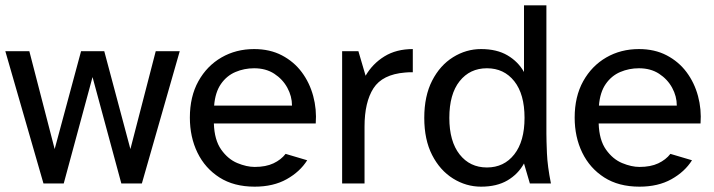

<svg xmlns="http://www.w3.org/2000/svg" viewBox="-20 -688 2676 720"><path d="M143 0 0 -496H90L185 -129L284 -496H371L469 -129L564 -496H654L512 0H435L327 -399L219 0Z M935 12Q857 12 803 -22.5Q749 -57 720.5 -115.5Q692 -174 692 -247Q692 -326 724 -383.5Q756 -441 810.5 -472.5Q865 -504 933 -504Q992 -504 1037 -480.5Q1082 -457 1111.5 -417.5Q1141 -378 1154.5 -328Q1168 -278 1164 -225H782Q784 -163 809.5 -127Q835 -91 870 -76.5Q905 -62 935 -62Q977 -62 1005.5 -75.5Q1034 -89 1051 -111L1132 -87Q1105 -44 1055 -16Q1005 12 935 12ZM783 -292H1075Q1075 -327 1057.5 -359Q1040 -391 1008.5 -411.5Q977 -432 933 -432Q896 -432 863 -418Q830 -404 808.5 -373Q787 -342 783 -292Z M1263 0V-496H1324L1351 -404Q1377 -449 1421.5 -476.5Q1466 -504 1528 -504V-417Q1521 -417 1513.5 -417Q1506 -417 1499 -416Q1414 -409 1380.5 -357Q1347 -305 1347 -213V0Z M1784 12Q1728 12 1679 -18.5Q1630 -49 1600.5 -106.5Q1571 -164 1571 -246Q1571 -328 1600.5 -385.5Q1630 -443 1679 -473.5Q1728 -504 1784 -504Q1843 -504 1883 -480.5Q1923 -457 1945 -418V-668H2029V-187Q2029 -162 2031 -113.5Q2033 -65 2046 0H1967L1945 -75Q1923 -35 1883 -11.5Q1843 12 1784 12ZM1806 -60Q1870 -60 1908.5 -109Q1947 -158 1947 -246Q1947 -335 1908.5 -383.5Q1870 -432 1806 -432Q1742 -432 1703.5 -383.5Q1665 -335 1665 -246Q1665 -158 1703.5 -109Q1742 -60 1806 -60Z M2378 12Q2300 12 2246 -22.5Q2192 -57 2163.5 -115.5Q2135 -174 2135 -247Q2135 -326 2167 -383.5Q2199 -441 2253.5 -472.5Q2308 -504 2376 -504Q2435 -504 2480 -480.5Q2525 -457 2554.5 -417.5Q2584 -378 2597.5 -328Q2611 -278 2607 -225H2225Q2227 -163 2252.5 -127Q2278 -91 2313 -76.5Q2348 -62 2378 -62Q2420 -62 2448.5 -75.5Q2477 -89 2494 -111L2575 -87Q2548 -44 2498 -16Q2448 12 2378 12ZM2226 -292H2518Q2518 -327 2500.5 -359Q2483 -391 2451.5 -411.5Q2420 -432 2376 -432Q2339 -432 2306 -418Q2273 -404 2251.5 -373Q2230 -342 2226 -292Z"/></svg>

Font: Atkinson Hyperlegible
Style: Regular
Weight: 400
Designer: Elliott Scott, Megan Eiswerth, Linus Boman, Theodore Petrosky
Foundry: Braille Institute
Version: Version 1.006; ttfautohint (v1.8.3)